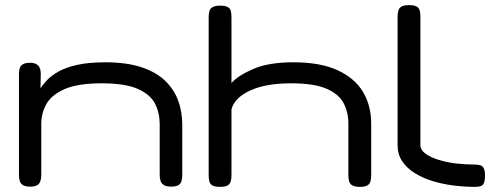

<svg xmlns="http://www.w3.org/2000/svg" viewBox="-20 -719 1935 749"><path d="M97 9Q79 9 69.5 3Q60 -3 57 -13Q54 -23 54 -36V-433Q54 -445 57.5 -454.5Q61 -464 70.5 -469Q80 -474 98 -474Q112 -474 120.5 -469.5Q129 -465 133 -458Q137 -451 138 -444Q139 -437 139 -432L138 -374Q147 -389 163.5 -406.5Q180 -424 208.5 -440Q237 -456 281.5 -466Q326 -476 391 -476Q472 -476 529.5 -457.5Q587 -439 622.5 -405.5Q658 -372 674.5 -328Q691 -284 691 -232V-35Q691 -23 688 -12.5Q685 -2 675.5 3.5Q666 9 648 9Q629 9 619.5 3Q610 -3 606.5 -13Q603 -23 603 -36V-235Q603 -278 585 -314Q567 -350 518 -372Q469 -394 376 -394Q285 -394 233.5 -372Q182 -350 161.5 -314Q141 -278 141 -235V-35Q141 -23 137.5 -12.5Q134 -2 125 3.5Q116 9 97 9Z M838 10Q819 10 809 4.5Q799 -1 796.5 -11.5Q794 -22 794 -36V-652Q794 -666 797 -676Q800 -686 810 -691.5Q820 -697 839 -697Q859 -697 868.5 -691.5Q878 -686 880.5 -676Q883 -666 883 -651V-395Q908 -424 968 -450Q1028 -476 1124 -476Q1230 -476 1297 -445Q1364 -414 1396 -360.5Q1428 -307 1428 -237V-35Q1428 -21 1425 -11Q1422 -1 1413 4.5Q1404 10 1384 10Q1365 10 1355 4.5Q1345 -1 1342 -11.5Q1339 -22 1339 -36V-238Q1339 -281 1320.5 -316.5Q1302 -352 1253.5 -373Q1205 -394 1116 -394Q1016 -394 955 -365.5Q894 -337 883 -292V-35Q883 -21 880 -11Q877 -1 867.5 4.5Q858 10 838 10Z M1834 10Q1792 10 1748.5 4.5Q1705 -1 1666.5 -13Q1628 -25 1597.5 -44Q1567 -63 1549 -90Q1531 -117 1531 -153V-653Q1531 -668 1534 -678Q1537 -688 1546.5 -693.5Q1556 -699 1575 -699Q1595 -699 1604.5 -694Q1614 -689 1617 -679Q1620 -669 1620 -655V-154Q1620 -134 1640 -119.5Q1660 -105 1692.5 -95Q1725 -85 1762 -81Q1799 -77 1833 -77Q1846 -77 1854.5 -74Q1863 -71 1867.5 -62Q1872 -53 1872 -34Q1872 -14 1867.5 -4.5Q1863 5 1854 7.5Q1845 10 1834 10Z"/></svg>

Font: Fredoka Expanded
Style: Regular
Weight: 400
Width: 7
Designer: Ben Nathan
Foundry: Milena B. Brandão, Ben Nathan
Version: Version 2.001